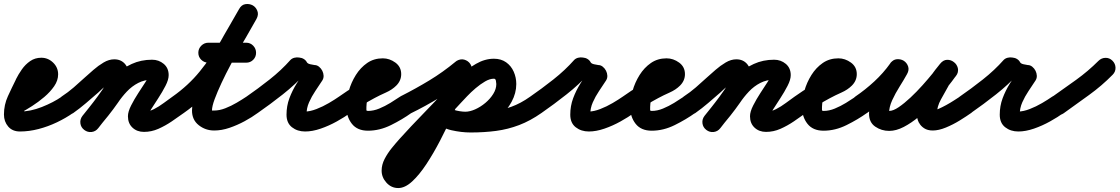

<svg xmlns="http://www.w3.org/2000/svg" viewBox="-59 -607 5662 971"><path d="M-22 -59Q-32 -77 -26 -97Q-20 -117 -1 -127Q9 -132 30.5 -145.5Q52 -159 76 -176Q100 -193 117 -208Q134 -223 134 -231Q134 -232 134 -231Q134 -230 134 -228Q135 -225 136 -223Q140 -215 149 -214Q149 -214 150 -214Q145 -214 137 -202.5Q129 -191 122 -178Q115 -165 113 -161Q112 -161 112 -161Q112 -160 112 -160Q97 -130 79.5 -96.5Q62 -63 62 -28Q62 -27 56 -34Q50 -41 43 -43Q43 -43 42 -43Q95 -43 153 -66Q211 -89 253 -118Q253 -118 253 -118Q253 -118 253 -118Q270 -130 290.5 -126.5Q311 -123 323 -106Q335 -89 331.5 -68.5Q328 -48 311 -36Q274 -10 229 11.5Q184 33 136 45.5Q88 58 42 58Q4 58 -17.5 33Q-39 8 -39 -28Q-39 -77 -19 -120.5Q1 -164 22 -206Q22 -206 22 -205Q21 -205 21 -205Q34 -231 51.5 -256Q69 -281 93.5 -298Q118 -315 150 -315Q184 -315 209.5 -290.5Q235 -266 235 -231Q235 -200 215 -171Q195 -142 165 -116.5Q135 -91 103 -70.5Q71 -50 46 -37Q28 -28 8 -34Q-12 -40 -22 -59Z M240 -48Q229 -65 232.5 -86Q236 -107 253 -119Q285 -140 314 -165Q343 -190 371 -216Q390 -233 414 -254Q438 -275 465 -291Q492 -307 519 -307Q554 -307 574.5 -282Q595 -257 595 -224Q595 -195 577.5 -159Q560 -123 534.5 -86Q509 -49 482.5 -16Q456 17 438 41Q438 41 438 41Q438 41 438 41Q425 58 404.5 60.5Q384 63 367 50Q350 37 347.5 16.5Q345 -4 358 -21Q370 -36 392 -63.5Q414 -91 437.5 -123Q461 -155 477.5 -182.5Q494 -210 494 -224Q494 -224 494 -223Q497 -213 509 -208Q511 -207 516 -206.5Q521 -206 519 -206Q516 -206 505.5 -198Q495 -190 481.5 -178.5Q468 -167 456 -156Q444 -145 439 -140Q408 -113 376.5 -86Q345 -59 311 -35Q294 -24 273 -27.5Q252 -31 240 -48ZM437 41Q424 58 403.5 60.5Q383 63 367 49Q350 36 347.5 15.5Q345 -5 359 -21Q383 -52 407 -82.5Q431 -113 453 -145Q484 -189 522 -225.5Q560 -262 607 -283.5Q654 -305 710 -305Q744 -305 769 -284Q794 -263 794 -227Q794 -204 778 -173Q762 -142 741.5 -110.5Q721 -79 705 -54Q689 -29 689 -19Q689 -19 689 -20Q689 -22 688 -23Q687 -26 685 -29Q679 -39 670 -41Q669 -42 669 -42Q694 -42 719.5 -55Q745 -68 769 -86Q793 -104 813 -118Q830 -130 850.5 -126.5Q871 -123 883 -106Q895 -89 891.5 -68.5Q888 -48 871 -36Q842 -15 809.5 7Q777 29 742 44.5Q707 60 669 60Q634 60 611 38.5Q588 17 588 -19Q588 -42 604 -73.5Q620 -105 640.5 -136.5Q661 -168 677 -192.5Q693 -217 693 -227Q693 -229 693 -226Q693 -223 693 -222Q697 -210 707 -206Q709 -204 710 -204Q672 -204 640 -187.5Q608 -171 582.5 -144Q557 -117 537 -87Q514 -54 488.5 -22Q463 10 437 41Q437 41 437 41Q437 41 437 41Z M801 -48Q789 -65 792.5 -85.5Q796 -106 813 -118Q894 -175 951.5 -246Q1009 -317 1056 -397Q1103 -477 1150 -561Q1162 -583 1182 -586Q1202 -589 1219 -580Q1235 -571 1242.5 -552Q1250 -533 1238 -511Q1227 -492 1206.5 -456.5Q1186 -421 1160.5 -376Q1135 -331 1109 -282.5Q1083 -234 1061.5 -188Q1040 -142 1026.5 -105.5Q1013 -69 1013 -48Q1013 -48 1014.5 -48Q1016 -48 1024 -48Q1051 -48 1080.5 -59.5Q1110 -71 1138 -87.5Q1166 -104 1187 -118Q1204 -130 1224.5 -126.5Q1245 -123 1257 -106Q1269 -89 1265.5 -68.5Q1262 -48 1245 -36Q1215 -14 1178 6Q1141 26 1101.5 39.5Q1062 53 1024 53Q980 53 946 26Q912 -1 912 -48Q912 -83 930.5 -136Q949 -189 978.5 -249.5Q1008 -310 1041 -370Q1074 -430 1103.5 -480Q1133 -530 1150 -561Q1162 -583 1182 -586Q1202 -589 1219 -580Q1235 -571 1242.5 -552Q1250 -533 1238 -511Q1187 -420 1136 -334.5Q1085 -249 1021.5 -173Q958 -97 871 -36Q854 -24 833.5 -27.5Q813 -31 801 -48ZM995 -290Q974 -290 959 -304.5Q944 -319 944 -340Q944 -361 959 -376Q974 -391 995 -391Q1043 -391 1090.5 -391Q1138 -391 1186 -391Q1186 -391 1186 -391Q1186 -391 1186 -391Q1207 -391 1221.5 -376Q1236 -361 1236 -340Q1236 -319 1221.5 -304.5Q1207 -290 1186 -290Q1138 -290 1090.5 -290Q1043 -290 995 -290Q995 -290 995 -290Q995 -290 995 -290Z M1245 -36Q1228 -24 1207 -27.5Q1186 -31 1175 -48Q1163 -65 1166.5 -86Q1170 -107 1187 -118Q1245 -158 1304.5 -205Q1364 -252 1410 -304Q1418 -312 1430 -315Q1442 -318 1454 -316Q1467 -315 1477.5 -308.5Q1488 -302 1493 -292Q1497 -285 1510.5 -282Q1524 -279 1532 -278Q1544 -278 1554.5 -269.5Q1565 -261 1571 -249Q1577 -237 1577.5 -224Q1578 -211 1571 -200Q1554 -174 1535.5 -146.5Q1517 -119 1504 -89.5Q1491 -60 1491 -27Q1491 -29 1488 -34Q1483 -41 1478 -42Q1473 -43 1484 -43Q1509 -43 1541.5 -55.5Q1574 -68 1604.5 -86Q1635 -104 1655 -118Q1655 -118 1655 -118Q1655 -118 1655 -118Q1672 -130 1692.5 -126.5Q1713 -123 1725 -106Q1737 -89 1733.5 -68.5Q1730 -48 1713 -36Q1684 -15 1644.5 7Q1605 29 1563 43.5Q1521 58 1484 58Q1445 58 1417.5 36.5Q1390 15 1390 -27Q1390 -71 1404.5 -110Q1419 -149 1441.5 -185Q1464 -221 1487 -256Q1494 -266 1505.5 -255Q1517 -244 1526 -227Q1535 -209 1537 -193Q1539 -177 1526 -178Q1489 -180 1454.5 -196.5Q1420 -213 1403 -248Q1398 -258 1413 -260.5Q1428 -263 1447 -260Q1465 -258 1479 -251.5Q1493 -245 1486 -236Q1435 -180 1371 -129.5Q1307 -79 1245 -36Q1245 -36 1245 -36Q1245 -36 1245 -36Z M1713 -36Q1696 -24 1675.5 -27.5Q1655 -31 1643 -48Q1631 -65 1634.5 -85.5Q1638 -106 1655 -118Q1698 -149 1743 -175Q1788 -201 1835 -225Q1845 -229 1855.5 -234Q1866 -239 1874 -246Q1876 -247 1873 -243.5Q1870 -240 1869 -237Q1869 -236 1869 -233.5Q1869 -231 1869 -232Q1869 -232 1869 -230Q1869 -228 1869 -224Q1871 -216 1877 -212Q1879 -210 1879 -210Q1879 -210 1877 -210Q1856 -210 1840.5 -194Q1825 -178 1814.5 -154Q1804 -130 1799 -106Q1794 -82 1794 -66Q1794 -55 1794 -50.5Q1794 -46 1802 -46Q1830 -46 1859 -58Q1888 -70 1915 -86.5Q1942 -103 1964 -118Q1981 -130 2001.5 -126.5Q2022 -123 2034 -106Q2046 -89 2042.5 -68.5Q2039 -48 2022 -36Q1976 -3 1918.5 25.5Q1861 54 1802 54Q1748 54 1720.5 19Q1693 -16 1693 -66Q1693 -105 1705 -147.5Q1717 -190 1740.5 -227.5Q1764 -265 1798 -288.5Q1832 -312 1877 -312Q1911 -312 1940.5 -290.5Q1970 -269 1970 -232Q1970 -199 1945 -174Q1924 -153 1892.5 -139Q1861 -125 1835 -111Q1803 -94 1772.5 -75Q1742 -56 1713 -36Q1713 -36 1713 -36Q1713 -36 1713 -36Z M1948 -55Q1938 -73 1945 -93Q1952 -113 1971 -122Q2044 -159 2112.5 -200.5Q2181 -242 2245 -295Q2245 -295 2245 -295Q2245 -295 2245 -295Q2261 -308 2281.5 -306Q2302 -304 2316 -288Q2329 -272 2327 -251.5Q2325 -231 2309 -217Q2241 -161 2168 -116Q2095 -71 2015 -32Q1997 -22 1977 -29Q1957 -36 1948 -55ZM2298 -302Q2317 -293 2324.5 -273.5Q2332 -254 2323 -235Q2308 -202 2284 -147Q2260 -92 2230.5 -27Q2201 38 2167 103.5Q2133 169 2097 223.5Q2061 278 2025 311Q1989 344 1955 344Q1920 344 1895.5 317Q1871 290 1871 256Q1871 226 1886 197Q1901 168 1922.5 141.5Q1944 115 1963 94Q2020 31 2079.5 -30Q2139 -91 2197 -154Q2225 -186 2264 -222Q2303 -258 2348 -284Q2393 -310 2439 -310Q2475 -310 2500.5 -292Q2526 -274 2539 -244.5Q2552 -215 2552 -182Q2552 -136 2528.5 -92.5Q2505 -49 2466.5 -15Q2428 19 2382.5 39Q2337 59 2294 59Q2268 59 2238.5 53Q2209 47 2182 34.5Q2155 22 2138 3Q2124 -13 2125 -33.5Q2126 -54 2141 -68Q2157 -82 2177.5 -81Q2198 -80 2212 -65Q2219 -57 2234.5 -52Q2250 -47 2266.5 -44.5Q2283 -42 2294 -42Q2317 -42 2344 -54Q2371 -66 2395.5 -86.5Q2420 -107 2435.5 -132Q2451 -157 2451 -182Q2451 -188 2449 -198.5Q2447 -209 2439 -209Q2418 -209 2394 -195Q2370 -181 2346.5 -161Q2323 -141 2303.5 -120.5Q2284 -100 2271 -86Q2214 -23 2154.5 38Q2095 99 2039 162Q2031 170 2015 188Q1999 206 1985.5 225Q1972 244 1972 256Q1972 256 1972 255Q1971 246 1962 244Q1960 243 1956.5 243Q1953 243 1955 243Q1957 243 1959.5 239Q1962 235 1970 225Q2002 190 2027 146Q2052 102 2074 60Q2117 -23 2154.5 -108Q2192 -193 2231 -277Q2240 -296 2259.5 -303.5Q2279 -311 2298 -302ZM2140 -67Q2155 -82 2176 -81.5Q2197 -81 2211 -66Q2230 -47 2263.5 -42.5Q2297 -38 2321 -38Q2379 -38 2429.5 -44Q2480 -50 2527 -67Q2574 -84 2622 -118Q2639 -130 2659.5 -126.5Q2680 -123 2692 -106Q2704 -89 2700.5 -68.5Q2697 -48 2680 -36Q2623 4 2566.5 25.5Q2510 47 2450 55Q2390 63 2321 63Q2274 63 2223.5 51.5Q2173 40 2139 4Q2124 -11 2124.5 -32Q2125 -53 2140 -67Z M2680 -36Q2663 -24 2642 -27.5Q2621 -31 2610 -48Q2598 -65 2601.5 -86Q2605 -107 2622 -118Q2680 -158 2739.5 -205Q2799 -252 2845 -304Q2853 -312 2865 -315Q2877 -318 2889 -316Q2902 -315 2912.5 -308.5Q2923 -302 2928 -292Q2932 -285 2945.5 -282Q2959 -279 2967 -278Q2979 -278 2989.5 -269.5Q3000 -261 3006 -249Q3012 -237 3012.5 -224Q3013 -211 3006 -200Q2989 -174 2970.5 -146.5Q2952 -119 2939 -89.5Q2926 -60 2926 -27Q2926 -29 2923 -34Q2918 -41 2913 -42Q2908 -43 2919 -43Q2944 -43 2976.5 -55.5Q3009 -68 3039.5 -86Q3070 -104 3090 -118Q3090 -118 3090 -118Q3090 -118 3090 -118Q3107 -130 3127.5 -126.5Q3148 -123 3160 -106Q3172 -89 3168.5 -68.5Q3165 -48 3148 -36Q3119 -15 3079.5 7Q3040 29 2998 43.5Q2956 58 2919 58Q2880 58 2852.5 36.5Q2825 15 2825 -27Q2825 -71 2839.5 -110Q2854 -149 2876.5 -185Q2899 -221 2922 -256Q2929 -266 2940.5 -255Q2952 -244 2961 -227Q2970 -209 2972 -193Q2974 -177 2961 -178Q2924 -180 2889.5 -196.5Q2855 -213 2838 -248Q2833 -258 2848 -260.5Q2863 -263 2882 -260Q2900 -258 2914 -251.5Q2928 -245 2921 -236Q2870 -180 2806 -129.5Q2742 -79 2680 -36Q2680 -36 2680 -36Q2680 -36 2680 -36Z M3148 -36Q3131 -24 3110.5 -27.5Q3090 -31 3078 -48Q3066 -65 3069.5 -85.5Q3073 -106 3090 -118Q3133 -149 3178 -175Q3223 -201 3270 -225Q3280 -229 3290.5 -234Q3301 -239 3309 -246Q3311 -247 3308 -243.5Q3305 -240 3304 -237Q3304 -236 3304 -233.5Q3304 -231 3304 -232Q3304 -232 3304 -230Q3304 -228 3304 -224Q3306 -216 3312 -212Q3314 -210 3314 -210Q3314 -210 3312 -210Q3291 -210 3275.5 -194Q3260 -178 3249.5 -154Q3239 -130 3234 -106Q3229 -82 3229 -66Q3229 -55 3229 -50.5Q3229 -46 3237 -46Q3265 -46 3294 -58Q3323 -70 3350 -86.5Q3377 -103 3399 -118Q3416 -130 3436.5 -126.5Q3457 -123 3469 -106Q3481 -89 3477.5 -68.5Q3474 -48 3457 -36Q3411 -3 3353.5 25.5Q3296 54 3237 54Q3183 54 3155.5 19Q3128 -16 3128 -66Q3128 -105 3140 -147.5Q3152 -190 3175.5 -227.5Q3199 -265 3233 -288.5Q3267 -312 3312 -312Q3346 -312 3375.5 -290.5Q3405 -269 3405 -232Q3405 -199 3380 -174Q3359 -153 3327.5 -139Q3296 -125 3270 -111Q3238 -94 3207.5 -75Q3177 -56 3148 -36Q3148 -36 3148 -36Q3148 -36 3148 -36Z M3386 -48Q3375 -65 3378.5 -86Q3382 -107 3399 -119Q3431 -140 3460 -165Q3489 -190 3517 -216Q3536 -233 3560 -254Q3584 -275 3611 -291Q3638 -307 3665 -307Q3700 -307 3720.5 -282Q3741 -257 3741 -224Q3741 -195 3723.5 -159Q3706 -123 3680.5 -86Q3655 -49 3628.5 -16Q3602 17 3584 41Q3584 41 3584 41Q3584 41 3584 41Q3571 58 3550.5 60.5Q3530 63 3513 50Q3496 37 3493.5 16.5Q3491 -4 3504 -21Q3516 -36 3538 -63.5Q3560 -91 3583.5 -123Q3607 -155 3623.5 -182.5Q3640 -210 3640 -224Q3640 -224 3640 -223Q3643 -213 3655 -208Q3657 -207 3662 -206.5Q3667 -206 3665 -206Q3662 -206 3651.5 -198Q3641 -190 3627.5 -178.5Q3614 -167 3602 -156Q3590 -145 3585 -140Q3554 -113 3522.5 -86Q3491 -59 3457 -35Q3440 -24 3419 -27.5Q3398 -31 3386 -48ZM3583 41Q3570 58 3549.5 60.5Q3529 63 3513 49Q3496 36 3493.5 15.5Q3491 -5 3505 -21Q3529 -52 3553 -82.5Q3577 -113 3599 -145Q3630 -189 3668 -225.5Q3706 -262 3753 -283.5Q3800 -305 3856 -305Q3890 -305 3915 -284Q3940 -263 3940 -227Q3940 -204 3924 -173Q3908 -142 3887.5 -110.5Q3867 -79 3851 -54Q3835 -29 3835 -19Q3835 -19 3835 -20Q3835 -22 3834 -23Q3833 -26 3831 -29Q3825 -39 3816 -41Q3815 -42 3815 -42Q3840 -42 3865.5 -55Q3891 -68 3915 -86Q3939 -104 3959 -118Q3976 -130 3996.5 -126.5Q4017 -123 4029 -106Q4041 -89 4037.5 -68.5Q4034 -48 4017 -36Q3988 -15 3955.5 7Q3923 29 3888 44.5Q3853 60 3815 60Q3780 60 3757 38.5Q3734 17 3734 -19Q3734 -42 3750 -73.5Q3766 -105 3786.5 -136.5Q3807 -168 3823 -192.5Q3839 -217 3839 -227Q3839 -229 3839 -226Q3839 -223 3839 -222Q3843 -210 3853 -206Q3855 -204 3856 -204Q3818 -204 3786 -187.5Q3754 -171 3728.5 -144Q3703 -117 3683 -87Q3660 -54 3634.5 -22Q3609 10 3583 41Q3583 41 3583 41Q3583 41 3583 41Z M4017 -36Q4000 -24 3979.5 -27.5Q3959 -31 3947 -48Q3935 -65 3938.5 -85.5Q3942 -106 3959 -118Q4002 -149 4047 -175Q4092 -201 4139 -225Q4149 -229 4159.5 -234Q4170 -239 4178 -246Q4180 -247 4177 -243.5Q4174 -240 4173 -237Q4173 -236 4173 -233.5Q4173 -231 4173 -232Q4173 -232 4173 -230Q4173 -228 4173 -224Q4175 -216 4181 -212Q4183 -210 4183 -210Q4183 -210 4181 -210Q4160 -210 4144.5 -194Q4129 -178 4118.5 -154Q4108 -130 4103 -106Q4098 -82 4098 -66Q4098 -55 4098 -50.5Q4098 -46 4106 -46Q4134 -46 4163 -58Q4192 -70 4219 -86.5Q4246 -103 4268 -118Q4285 -130 4305.5 -126.5Q4326 -123 4338 -106Q4350 -89 4346.5 -68.5Q4343 -48 4326 -36Q4280 -3 4222.5 25.5Q4165 54 4106 54Q4052 54 4024.5 19Q3997 -16 3997 -66Q3997 -105 4009 -147.5Q4021 -190 4044.5 -227.5Q4068 -265 4102 -288.5Q4136 -312 4181 -312Q4215 -312 4244.5 -290.5Q4274 -269 4274 -232Q4274 -199 4249 -174Q4228 -153 4196.5 -139Q4165 -125 4139 -111Q4107 -94 4076.5 -75Q4046 -56 4017 -36Q4017 -36 4017 -36Q4017 -36 4017 -36Z M4254 -48Q4243 -66 4246.5 -86.5Q4250 -107 4267 -119Q4317 -153 4362.5 -195Q4408 -237 4443 -286Q4457 -306 4476.5 -307.5Q4496 -309 4511 -300Q4527 -290 4533.5 -271.5Q4540 -253 4528 -232Q4512 -203 4490.5 -169Q4469 -135 4453 -100Q4437 -65 4437 -32Q4437 -29 4436.5 -33.5Q4436 -38 4434 -40Q4430 -48 4428.5 -47Q4427 -46 4438 -46Q4458 -46 4486 -65Q4514 -84 4545.5 -113.5Q4577 -143 4606.5 -176Q4636 -209 4659.5 -238Q4683 -267 4694 -282Q4708 -302 4728 -302.5Q4748 -303 4764 -291Q4779 -280 4784.5 -260.5Q4790 -241 4775 -222Q4765 -210 4754.5 -197.5Q4744 -185 4737 -172Q4737 -172 4737 -173Q4738 -173 4738 -173Q4720 -141 4699.5 -104Q4679 -67 4679 -30Q4679 -30 4679.5 -29Q4680 -28 4679 -31Q4678 -32 4678 -33Q4678 -33 4678 -34Q4677 -34 4677 -34Q4681 -27 4679 -29.5Q4677 -32 4672.5 -37.5Q4668 -43 4664 -45Q4663 -46 4659 -47Q4655 -48 4658 -48Q4668 -48 4686.5 -56Q4705 -64 4726 -75.5Q4747 -87 4765.5 -99Q4784 -111 4795 -118Q4795 -118 4795 -118Q4795 -118 4795 -118Q4812 -130 4832.5 -126.5Q4853 -123 4865 -106Q4877 -89 4873.5 -68.5Q4870 -48 4853 -36Q4829 -19 4795 2Q4761 23 4724.5 38Q4688 53 4658 53Q4632 53 4614.5 41.5Q4597 30 4589 14Q4589 14 4588 14Q4588 13 4588 13Q4578 -6 4578 -30Q4578 -82 4601.5 -129Q4625 -176 4648 -221Q4648 -221 4649 -221Q4649 -222 4649 -222Q4659 -239 4671 -254Q4683 -269 4695 -284Q4711 -304 4730.5 -304.5Q4750 -305 4765 -293Q4780 -282 4785 -263Q4790 -244 4776 -224Q4757 -197 4728 -161Q4699 -125 4663.5 -87.5Q4628 -50 4589 -17.5Q4550 15 4511.5 35Q4473 55 4438 55Q4399 55 4367.5 33.5Q4336 12 4336 -32Q4336 -76 4353 -119Q4370 -162 4394.5 -203.5Q4419 -245 4440 -282Q4452 -303 4472 -304.5Q4492 -306 4508 -295Q4525 -285 4532 -266Q4539 -247 4525 -228Q4485 -171 4433 -122.5Q4381 -74 4325 -35Q4307 -24 4286.5 -27.5Q4266 -31 4254 -48Z M4852 -36Q4835 -24 4814 -27.5Q4793 -31 4782 -48Q4770 -65 4773.5 -86Q4777 -107 4794 -118Q4852 -158 4911.5 -205Q4971 -252 5017 -304Q5025 -312 5037 -315Q5049 -318 5061 -316Q5074 -315 5084.5 -308.5Q5095 -302 5100 -292Q5104 -285 5117.5 -282Q5131 -279 5139 -278Q5151 -278 5161.5 -269.5Q5172 -261 5178 -249Q5184 -237 5184.5 -224Q5185 -211 5178 -200Q5161 -174 5142.5 -146.5Q5124 -119 5111 -89.5Q5098 -60 5098 -27Q5098 -29 5095 -34Q5090 -41 5085 -42Q5080 -43 5091 -43Q5116 -43 5148.5 -55.5Q5181 -68 5211.5 -86Q5242 -104 5262 -118Q5262 -118 5262 -118Q5262 -118 5262 -118Q5279 -130 5299.5 -126.5Q5320 -123 5332 -106Q5344 -89 5340.5 -68.5Q5337 -48 5320 -36Q5291 -15 5251.5 7Q5212 29 5170 43.5Q5128 58 5091 58Q5052 58 5024.5 36.5Q4997 15 4997 -27Q4997 -71 5011.5 -110Q5026 -149 5048.5 -185Q5071 -221 5094 -256Q5101 -266 5112.5 -255Q5124 -244 5133 -227Q5142 -209 5144 -193Q5146 -177 5133 -178Q5096 -180 5061.5 -196.5Q5027 -213 5010 -248Q5005 -258 5020 -260.5Q5035 -263 5054 -260Q5072 -258 5086 -251.5Q5100 -245 5093 -236Q5042 -180 4978 -129.5Q4914 -79 4852 -36Q4852 -36 4852 -36Q4852 -36 4852 -36Z M5250 -46Q5238 -63 5241.5 -84Q5245 -105 5262 -117Q5322 -159 5383 -203Q5444 -247 5496 -299Q5496 -299 5496 -299Q5496 -299 5496 -299Q5511 -314 5531.5 -314.5Q5552 -315 5567 -300Q5582 -285 5582.5 -264.5Q5583 -244 5568 -229Q5513 -173 5448.5 -126.5Q5384 -80 5320 -34Q5303 -22 5282.5 -25.5Q5262 -29 5250 -46Z"/></svg>

Font: FRB American Cursive Ultra
Style: Bold Italic
Weight: 1000
Italic angle: -25°
Version: Version 2.0;Modular Font Editor K font №1